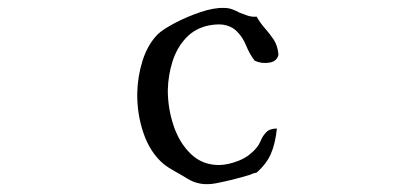

<svg xmlns="http://www.w3.org/2000/svg" viewBox="-20 -493 1040 484"><path d="M682 -355Q678 -338 658.5 -335Q639 -332 622 -340Q609 -357 600.5 -378Q592 -399 578 -413Q568 -424 551 -429Q534 -434 507 -429Q472 -422 449 -397.5Q426 -373 415 -338.5Q404 -304 403 -266Q403 -220 417.5 -176.5Q432 -133 461 -105Q490 -77 532 -77Q554 -77 582 -88Q597 -94 608.5 -103Q620 -112 627 -121Q633 -128 637.5 -139Q642 -150 651 -159.5Q660 -169 678 -169Q674 -131 663 -105.5Q652 -80 627 -58Q622 -57 617.5 -55.5Q613 -54 609 -52Q566 -39 524.5 -31Q483 -23 452 -43Q439 -51 421 -61Q403 -71 392 -80Q358 -109 341.5 -158Q325 -207 326 -259Q327 -301 339.5 -340.5Q352 -380 377 -406Q389 -418 419 -434Q449 -450 484 -462Q519 -474 545 -473Q556 -473 565.5 -469.5Q575 -466 584 -461Q594 -457 604.5 -453.5Q615 -450 627 -451Q636 -435 648 -421.5Q660 -408 670 -393Q680 -378 682 -355Z"/></svg>

Font: Yuji Boku
Style: Regular
Weight: 400
Designer: Kataoka Yuji
Foundry: Kinuta Font Factory
Version: Version 3.002